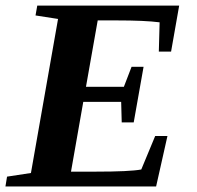

<svg xmlns="http://www.w3.org/2000/svg" viewBox="-27 -675 714 695"><path d="M183.1 -606.4 101.6 -619.1 107.9 -654.8H621.6L592.3 -488.3H547.9L550.8 -594.2Q497.6 -601.1 394 -601.1H326.7L284.2 -360.8H421.4L449.2 -433.1H492.7L457 -231.9H413.6L411.6 -306.2H274.4L230 -53.7H319.3Q442.9 -53.7 484.4 -61.5L534.7 -182.6H579.1L538.1 0H-7.3L-1.5 -35.6L85 -48.8Z"/></svg>

Font: Tinos
Style: Bold Italic
Weight: 700
Italic angle: -16.333°
Designer: Steve Matteson
Foundry: Monotype Imaging Inc.
Version: Version 1.23